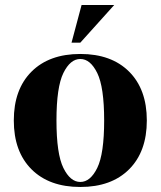

<svg xmlns="http://www.w3.org/2000/svg" viewBox="-20 -730 640 765"><path d="M232.5 -61Q260 -5 300 -5Q340 -5 367.5 -61Q395 -117 395 -250Q395 -383 367.5 -439Q340 -495 300 -495Q260 -495 232.5 -439Q205 -383 205 -250Q205 -117 232.5 -61ZM105.5 -444.5Q176 -515 300 -515Q424 -515 494.5 -444.5Q565 -374 565 -250Q565 -126 494.5 -55.5Q424 15 300 15Q176 15 105.5 -55.5Q35 -126 35 -250Q35 -374 105.5 -444.5ZM305 -710H435L300 -560H265Z"/></svg>

Font: Yeseva One
Style: Regular
Weight: 400
Designer: Jovanny Lemonad
Foundry: Jovanny Lemonad
Version: Version 2.000